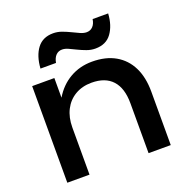

<svg xmlns="http://www.w3.org/2000/svg" viewBox="-140 -929 1023 1057"><g transform="rotate(-20 371.5 -400.0)"><path d="M76 -566H206V-362V0H76V-381ZM431 -580Q511 -580 567 -548Q623 -516 652.5 -456.5Q682 -397 682 -313V0H552V-292Q552 -381 510.5 -426.5Q469 -472 389 -472Q334 -472 292.5 -447.5Q251 -423 228.5 -379Q206 -335 206 -276L160 -301Q169 -389 206 -451Q243 -513 301 -546.5Q359 -580 431 -580ZM152 -641Q157 -714 189.5 -757Q222 -800 283 -800Q309 -800 333.5 -791Q358 -782 380.5 -771Q403 -760 423 -751Q443 -742 460 -742Q482 -742 496.5 -757Q511 -772 515 -799H606Q602 -730 570 -685.5Q538 -641 475 -641Q449 -641 424.5 -650Q400 -659 377.5 -670Q355 -681 335.5 -690Q316 -699 299 -699Q277 -699 262.5 -684Q248 -669 243 -641Z"/></g></svg>

Font: Bounded
Style: Regular
Weight: 400
Designer: Vlad Churkin
Version: Version 1.0